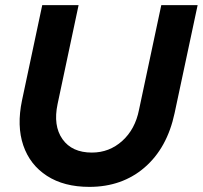

<svg xmlns="http://www.w3.org/2000/svg" viewBox="-20 -720 792 750"><path d="M329 10Q230 10 163.5 -33Q97 -76 71 -152Q45 -228 66 -328L145 -700H287L205 -314Q187 -229 224 -176.5Q261 -124 339 -124Q407 -124 457.5 -169.5Q508 -215 523 -291L610 -700H752L662 -278Q633 -142 545 -66Q457 10 329 10Z"/></svg>

Font: Red Hat Display
Style: Bold Italic
Weight: 700
Italic angle: -12°
Designer: Pentagram, MCKL
Foundry: Pentagram, MCKL
Version: Version 1.023; ttfautohint (v1.8.3)